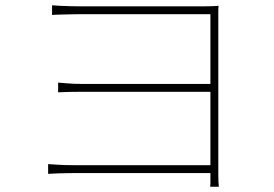

<svg xmlns="http://www.w3.org/2000/svg" viewBox="-20 -697 1040 730"><path d="M178 -677Q185 -676 205.5 -675Q226 -674 247.5 -673.5Q269 -673 278 -673Q287 -673 319 -673Q351 -673 396.5 -673Q442 -673 494 -673Q546 -673 597 -673Q648 -673 690 -673Q732 -673 757 -673Q777 -673 789 -673.5Q801 -674 811 -675Q810 -667 810 -660Q810 -653 810 -636Q810 -627 810 -587Q810 -547 810 -488.5Q810 -430 810 -363Q810 -296 810 -231Q810 -166 810 -114Q810 -62 810 -33Q810 -17 810.5 -7.5Q811 2 812 13H779Q780 8 780 3Q780 -2 780 -10Q780 -18 780 -31Q780 -65 780 -120.5Q780 -176 780 -242Q780 -308 780 -375Q780 -442 780 -500Q780 -558 780 -596.5Q780 -635 780 -643Q772 -643 734.5 -643Q697 -643 643.5 -643Q590 -643 530.5 -643Q471 -643 417 -643Q363 -643 325 -643Q287 -643 278 -643Q269 -643 247.5 -642.5Q226 -642 205.5 -641.5Q185 -641 178 -640ZM201 -383Q214 -382 237 -380Q260 -378 287 -378Q304 -378 345.5 -378Q387 -378 442 -378Q497 -378 555.5 -378Q614 -378 667 -378Q720 -378 756.5 -378Q793 -378 802 -378V-348Q793 -348 756.5 -348Q720 -348 667.5 -348Q615 -348 556 -348Q497 -348 442.5 -348Q388 -348 347 -348Q306 -348 289 -348Q261 -348 239 -347.5Q217 -347 201 -346ZM163 -73Q177 -72 203 -70.5Q229 -69 260 -69Q276 -69 318 -69Q360 -69 416.5 -69Q473 -69 534 -69Q595 -69 651 -69Q707 -69 748 -69Q789 -69 803 -69V-39Q789 -39 748.5 -39Q708 -39 652 -39Q596 -39 535 -39Q474 -39 417.5 -39Q361 -39 319 -39Q277 -39 261 -39Q229 -39 203 -38Q177 -37 163 -36Z"/></svg>

Font: Noto Sans SC Thin Thin
Style: Regular
Weight: 250
Version: Version 2.004-H2;hotconv 1.0.118;makeotfexe 2.5.65603